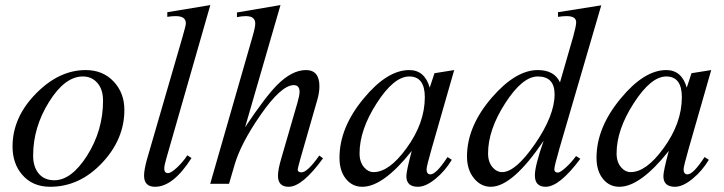

<svg xmlns="http://www.w3.org/2000/svg" viewBox="-20 -715 2818 747"><path d="M463.9 -287.6Q463.9 -173.8 377.9 -82Q290 11.7 175.3 11.7Q106.4 11.7 66.4 -35.2Q28.8 -78.6 28.8 -145Q28.8 -258.8 120.6 -351.6Q210 -442.4 313.5 -442.4Q380.4 -442.4 422.1 -397.9Q463.9 -353.5 463.9 -287.6ZM380.9 -323.2Q380.9 -367.2 358.9 -392.3Q336.9 -417.5 302.2 -417.5Q232.4 -417.5 170.7 -318.4Q108.9 -219.2 108.9 -109.9Q108.9 -68.4 128.4 -42.5Q150.4 -13.7 191.4 -13.7Q257.8 -13.7 318.8 -109.4Q380.9 -207.5 380.9 -323.2Z M798.3 -695.3 627 -98.1Q619.1 -71.3 619.1 -58.6Q619.1 -41.5 633.8 -41.5Q645.5 -41.5 668.7 -63.2Q691.9 -85 709 -110.8L725.1 -100.1Q653.8 11.7 583.5 11.7Q540.5 11.7 540.5 -31.7Q540.5 -55.2 552.7 -98.1L690.4 -572.3Q703.1 -615.7 703.1 -624.5Q703.1 -652.3 663.6 -652.3Q648.4 -652.3 630.9 -649.4V-667.5Z M1236.8 -99.1Q1156.2 11.7 1103 11.7Q1061.5 11.7 1061.5 -31.2Q1061.5 -55.2 1074.2 -98.1L1136.7 -313.5Q1145.5 -343.8 1145.5 -357.4Q1145.5 -383.8 1123 -383.8Q1073.7 -383.8 992.2 -265.6Q917.5 -157.7 893.1 -75.2L871.1 0H797.9L962.4 -572.3Q973.1 -608.9 973.1 -623.5Q973.1 -652.3 936.5 -652.3Q921.4 -652.3 901.9 -648.4V-666.5L1071.3 -695.3L933.6 -220.2Q1012.7 -338.4 1058.1 -384.3Q1116.2 -442.4 1170.4 -442.4Q1222.7 -442.4 1222.7 -379.4Q1222.7 -354 1214.4 -326.2L1148.9 -98.1Q1138.2 -59.6 1138.2 -55.7Q1138.2 -44.4 1152.8 -44.4Q1176.3 -44.4 1222.2 -109.9Z M1747.1 -442.4 1659.7 -137.7Q1639.6 -67.4 1639.6 -56.6Q1639.6 -36.6 1654.8 -36.6Q1677.2 -36.6 1721.2 -104L1737.8 -93.3Q1711.9 -50.3 1675.8 -20.5Q1637.2 11.7 1606 11.7Q1561 11.7 1561 -29.8Q1561 -49.8 1582 -127.9Q1471.2 11.7 1389.6 11.7Q1350.6 11.7 1325.7 -19.3Q1300.8 -50.3 1300.8 -101.1Q1300.8 -218.8 1395 -332Q1486.3 -442.4 1572.3 -442.4Q1632.3 -442.4 1651.9 -374L1670.4 -430.2ZM1632.8 -336.9Q1632.8 -417.5 1572.3 -417.5Q1512.7 -417.5 1445.8 -313.7Q1378.9 -210 1378.9 -118.2Q1378.9 -84 1397 -63.5Q1412.6 -45.4 1433.6 -45.4Q1494.1 -45.4 1561.5 -138.2Q1632.8 -235.8 1632.8 -336.9Z M2319.3 -694.3 2156.7 -137.7Q2136.7 -68.4 2136.7 -56.6Q2136.7 -43.5 2150.9 -43.5Q2159.2 -43.5 2181.2 -63.2Q2203.1 -83 2221.2 -107.9L2237.8 -97.2Q2156.7 11.7 2103 11.7Q2061 11.7 2061 -32.7Q2061 -70.3 2095.2 -167.5Q1974.1 11.7 1889.6 11.7Q1850.6 11.7 1823.7 -21.7Q1796.9 -55.2 1796.9 -106Q1796.9 -223.6 1893.6 -335.4Q1986.3 -442.4 2072.3 -442.4Q2136.7 -442.4 2158.7 -394.5L2210 -572.3Q2221.7 -614.3 2221.7 -628.4Q2221.7 -652.3 2184.6 -652.3Q2169.9 -652.3 2150.9 -649.4V-667.5ZM2137.7 -348.1Q2137.7 -417.5 2072.3 -417.5Q2012.7 -417.5 1945.8 -313.7Q1878.9 -210 1878.9 -118.2Q1878.9 -84 1897 -63.5Q1912.6 -45.4 1933.6 -45.4Q1985.8 -45.4 2061 -154.3Q2137.7 -265.6 2137.7 -348.1Z M2747.1 -442.4 2659.7 -137.7Q2639.6 -67.4 2639.6 -56.6Q2639.6 -36.6 2654.8 -36.6Q2677.2 -36.6 2721.2 -104L2737.8 -93.3Q2711.9 -50.3 2675.8 -20.5Q2637.2 11.7 2606 11.7Q2561 11.7 2561 -29.8Q2561 -49.8 2582 -127.9Q2471.2 11.7 2389.6 11.7Q2350.6 11.7 2325.7 -19.3Q2300.8 -50.3 2300.8 -101.1Q2300.8 -218.8 2395 -332Q2486.3 -442.4 2572.3 -442.4Q2632.3 -442.4 2651.9 -374L2670.4 -430.2ZM2632.8 -336.9Q2632.8 -417.5 2572.3 -417.5Q2512.7 -417.5 2445.8 -313.7Q2378.9 -210 2378.9 -118.2Q2378.9 -84 2397 -63.5Q2412.6 -45.4 2433.6 -45.4Q2494.1 -45.4 2561.5 -138.2Q2632.8 -235.8 2632.8 -336.9Z"/></svg>

Font: Dai Banna SIL Book
Style: Oblique
Weight: 400
Italic angle: -11°
Designer: Victor Gaultney
Foundry: SIL International
Version: Version 2.000